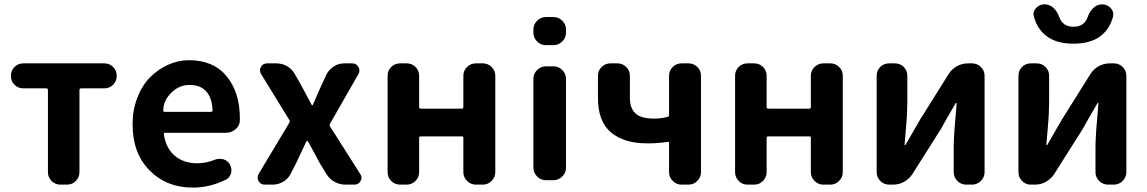

<svg xmlns="http://www.w3.org/2000/svg" viewBox="-20 -852 5295 886"><path d="M258.8 0Q234.4 0 217.8 -17.1Q201.2 -34.2 201.2 -57.6V-436.5Q201.2 -444.3 193.4 -444.3H87.9Q63.5 -444.3 46.9 -460.9Q30.3 -477.5 30.3 -502Q30.3 -526.4 46.9 -543Q63.5 -559.6 87.9 -559.6H460.9Q485.4 -559.6 502 -543Q518.6 -526.4 518.6 -502Q518.6 -477.5 502 -460.9Q485.4 -444.3 460.9 -444.3H354.5Q346.7 -444.3 346.7 -436.5V-57.6Q346.7 -34.2 330.1 -17.1Q313.5 0 289.1 0Z M870.1 13.7Q749 13.7 670.4 -65.4Q591.8 -144.5 591.8 -279.3Q591.8 -344.7 613.8 -401.4Q635.7 -458 672.4 -495.1Q709 -532.2 755.9 -553.2Q802.7 -574.2 852.5 -574.2Q964.8 -574.2 1025.9 -500Q1086.9 -425.8 1086.9 -305.7Q1086.9 -300.8 1086.9 -295.9Q1085.9 -271.5 1066.9 -255.4Q1047.9 -239.3 1022.5 -239.3H742.2Q734.4 -239.3 736.3 -231.4Q746.1 -167 787.1 -132.8Q828.1 -98.6 889.6 -98.6Q930.7 -98.6 969.7 -114.3Q981.4 -119.1 993.2 -119.1Q1002 -119.1 1009.8 -117.2Q1031.2 -111.3 1041 -92.8Q1047.9 -80.1 1047.9 -66.4Q1047.9 -52.7 1041 -40.5Q1034.2 -28.3 1021.5 -22.5Q947.3 13.7 870.1 13.7ZM733.4 -341.8Q733.4 -335.9 740.2 -335.9H953.1Q960.9 -335.9 960.9 -342.8Q960.9 -342.8 960.9 -342.8Q959 -398.4 932.6 -429.2Q906.2 -460 854.5 -460Q810.5 -460 776.4 -429.7Q733.4 -390.6 733.4 -341.8Z M1201.2 0Q1182.6 0 1172.9 -16.6Q1168.9 -24.4 1168.9 -32.2Q1168.9 -41 1173.8 -49.8L1315.4 -286.1Q1319.3 -292 1315.4 -297.9L1184.6 -510.7Q1179.7 -519.5 1179.7 -527.3Q1179.7 -535.2 1184.6 -543.9Q1193.4 -559.6 1212.9 -559.6H1254.9Q1282.2 -559.6 1305.2 -546.4Q1328.1 -533.2 1340.8 -509.8L1369.1 -460Q1393.6 -413.1 1418 -368.2Q1418.9 -366.2 1420.9 -366.2Q1422.9 -366.2 1423.8 -368.2Q1429.7 -382.8 1443.4 -413.6Q1457 -444.3 1463.9 -460L1486.3 -507.8Q1498 -531.2 1520 -545.4Q1542 -559.6 1568.4 -559.6H1605.5Q1625 -559.6 1633.8 -543Q1638.7 -535.2 1638.7 -526.9Q1638.7 -518.6 1633.8 -509.8L1502.9 -281.2Q1499 -275.4 1502.9 -268.6L1642.6 -48.8Q1648.4 -40 1648.4 -32.2Q1648.4 -24.4 1643.6 -16.6Q1634.8 0 1616.2 0H1573.2Q1546.9 0 1523.4 -13.2Q1500 -26.4 1486.3 -48.8L1454.1 -101.6Q1453.1 -104.5 1432.6 -142.1Q1412.1 -179.7 1401.4 -199.2Q1400.4 -201.2 1397.5 -201.2Q1394.5 -201.2 1393.6 -199.2Q1387.7 -185.5 1347.7 -101.6L1322.3 -51.8Q1310.5 -27.3 1287.6 -13.7Q1264.6 0 1238.3 0Z M1826.2 0Q1801.8 0 1785.2 -17.1Q1768.6 -34.2 1768.6 -57.6V-502Q1768.6 -526.4 1785.2 -543Q1801.8 -559.6 1826.2 -559.6H1856.4Q1880.9 -559.6 1897.5 -543Q1914.1 -526.4 1914.1 -502V-358.4Q1914.1 -350.6 1921.9 -350.6H2111.3Q2118.2 -350.6 2118.2 -358.4V-502Q2118.2 -526.4 2135.3 -543Q2152.3 -559.6 2175.8 -559.6H2208Q2231.4 -559.6 2248.5 -543Q2265.6 -526.4 2265.6 -502V-57.6Q2265.6 -34.2 2248.5 -17.1Q2231.4 0 2208 0H2175.8Q2152.3 0 2135.3 -17.1Q2118.2 -34.2 2118.2 -57.6V-215.8Q2118.2 -222.7 2111.3 -222.7H1921.9Q1914.1 -222.7 1914.1 -215.8V-57.6Q1914.1 -34.2 1897.5 -17.1Q1880.9 0 1856.4 0Z M2499 -643.6Q2475.6 -643.6 2458.5 -660.6Q2441.4 -677.7 2441.4 -701.2V-715.8Q2441.4 -739.3 2458.5 -756.3Q2475.6 -773.4 2499 -773.4H2534.2Q2557.6 -773.4 2574.7 -756.3Q2591.8 -739.3 2591.8 -715.8V-701.2Q2591.8 -677.7 2574.7 -660.6Q2557.6 -643.6 2534.2 -643.6ZM2499 -20.5Q2475.6 -20.5 2458.5 -37.6Q2441.4 -54.7 2441.4 -78.1V-488.3Q2441.4 -511.7 2458.5 -528.8Q2475.6 -545.9 2499 -545.9H2534.2Q2557.6 -545.9 2574.7 -528.8Q2591.8 -511.7 2591.8 -488.3V-78.1Q2591.8 -54.7 2574.7 -37.6Q2557.6 -20.5 2534.2 -20.5Z M3125 0Q3101.6 0 3084.5 -17.1Q3067.4 -34.2 3067.4 -57.6V-191.4Q3067.4 -199.2 3060.5 -197.3Q3017.6 -190.4 2966.8 -190.4Q2860.4 -190.4 2799.8 -240.7Q2739.3 -291 2739.3 -400.4V-502Q2739.3 -526.4 2756.3 -543Q2773.4 -559.6 2796.9 -559.6H2829.1Q2852.5 -559.6 2869.6 -543Q2886.7 -526.4 2886.7 -502V-400.4Q2886.7 -351.6 2913.1 -328.1Q2939.5 -304.7 2998 -304.7Q3030.3 -304.7 3060.5 -312.5Q3067.4 -313.5 3067.4 -321.3V-502Q3067.4 -526.4 3084.5 -543Q3101.6 -559.6 3125 -559.6H3157.2Q3180.7 -559.6 3197.8 -543Q3214.8 -526.4 3214.8 -502V-57.6Q3214.8 -34.2 3197.8 -17.1Q3180.7 0 3157.2 0Z M3429.7 0Q3405.3 0 3388.7 -17.1Q3372.1 -34.2 3372.1 -57.6V-502Q3372.1 -526.4 3388.7 -543Q3405.3 -559.6 3429.7 -559.6H3460Q3484.4 -559.6 3501 -543Q3517.6 -526.4 3517.6 -502V-358.4Q3517.6 -350.6 3525.4 -350.6H3714.8Q3721.7 -350.6 3721.7 -358.4V-502Q3721.7 -526.4 3738.8 -543Q3755.9 -559.6 3779.3 -559.6H3811.5Q3835 -559.6 3852.1 -543Q3869.1 -526.4 3869.1 -502V-57.6Q3869.1 -34.2 3852.1 -17.1Q3835 0 3811.5 0H3779.3Q3755.9 0 3738.8 -17.1Q3721.7 -34.2 3721.7 -57.6V-215.8Q3721.7 -222.7 3714.8 -222.7H3525.4Q3517.6 -222.7 3517.6 -215.8V-57.6Q3517.6 -34.2 3501 -17.1Q3484.4 0 3460 0Z M4083 0Q4058.6 0 4042 -17.1Q4025.4 -34.2 4025.4 -57.6V-502Q4025.4 -526.4 4042 -543Q4058.6 -559.6 4083 -559.6H4109.4Q4133.8 -559.6 4150.4 -543Q4167 -526.4 4167 -502V-382.8Q4167 -358.4 4165.5 -327.6Q4164.1 -296.9 4159.7 -249Q4155.3 -201.2 4154.3 -184.6Q4154.3 -182.6 4156.2 -182.6Q4158.2 -182.6 4159.2 -184.6Q4220.7 -291 4225.6 -299.8L4358.4 -511.7Q4373 -534.2 4396.5 -546.9Q4419.9 -559.6 4447.3 -559.6H4465.8Q4489.3 -559.6 4506.3 -543Q4523.4 -526.4 4523.4 -502V-57.6Q4523.4 -34.2 4506.3 -17.1Q4489.3 0 4465.8 0H4438.5Q4415 0 4397.9 -17.1Q4380.9 -34.2 4380.9 -57.6V-175.8Q4380.9 -225.6 4394.5 -375Q4394.5 -377 4392.6 -377Q4390.6 -377 4389.6 -375Q4339.8 -290 4323.2 -258.8L4190.4 -48.8Q4175.8 -26.4 4152.3 -13.2Q4128.9 0 4101.6 0Z M4737.3 0Q4712.9 0 4696.3 -17.1Q4679.7 -34.2 4679.7 -57.6V-502Q4679.7 -526.4 4696.3 -543Q4712.9 -559.6 4737.3 -559.6H4763.7Q4788.1 -559.6 4804.7 -543Q4821.3 -526.4 4821.3 -502V-382.8Q4821.3 -358.4 4819.8 -327.6Q4818.4 -296.9 4814 -249Q4809.6 -201.2 4808.6 -184.6Q4808.6 -182.6 4810.5 -182.6Q4812.5 -182.6 4813.5 -184.6Q4875 -291 4879.9 -299.8L5012.7 -511.7Q5027.3 -534.2 5050.8 -546.9Q5074.2 -559.6 5101.6 -559.6H5120.1Q5143.6 -559.6 5160.6 -543Q5177.7 -526.4 5177.7 -502V-57.6Q5177.7 -34.2 5160.6 -17.1Q5143.6 0 5120.1 0H5092.8Q5069.3 0 5052.2 -17.1Q5035.2 -34.2 5035.2 -57.6V-175.8Q5035.2 -225.6 5048.8 -375Q5048.8 -377 5046.9 -377Q5044.9 -377 5043.9 -375Q4994.1 -290 4977.5 -258.8L4844.7 -48.8Q4830.1 -26.4 4806.6 -13.2Q4783.2 0 4755.9 0ZM4933.6 -650.4Q4857.4 -650.4 4812 -683.6Q4766.6 -716.8 4751 -775.4Q4749 -781.2 4749 -787.1Q4749 -801.8 4760.7 -814.5Q4776.4 -832 4799.8 -832Q4823.2 -832 4840.8 -815.9Q4858.4 -799.8 4867.2 -775.4Q4882.8 -728.5 4933.6 -728.5Q4984.4 -728.5 5000 -775.4Q5008.8 -799.8 5025.9 -815.9Q5043 -832 5066.4 -832Q5089.8 -832 5105.5 -814.5Q5117.2 -801.8 5117.2 -787.1Q5117.2 -781.2 5116.2 -775.4Q5100.6 -715.8 5055.2 -683.1Q5009.8 -650.4 4933.6 -650.4Z"/></svg>

Font: Gen Jyuu Gothic Bold
Style: Bold
Weight: 700
Designer: [Source Han Sans]
Ryoko NISHIZUKA  (kana & ideographs); Paul D. Hunt (Latin, Greek & Cyrillic); Wenlong ZHANG  (bopomofo
Version: Version 1.002.20150607